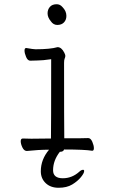

<svg xmlns="http://www.w3.org/2000/svg" viewBox="-20 -713 540 908"><path d="M257 175Q219 175 196 153Q173 131 173 97Q173 41 212 -5Q162 -5 107 1Q94 1 86 -15.5Q78 -32 78 -45Q78 -58 88 -58L128 -57L221 -58Q222 -110 222 -433Q181 -427 158 -427Q135 -427 123 -426Q111 -426 103.5 -443.5Q96 -461 96 -474Q96 -486 104 -486Q138 -480 148 -480Q218 -480 252 -490Q271 -490 284 -464Q289 -454 289 -449Q289 -443 286 -436.5Q283 -430 283 -416Q283 -129 284 -59Q384 -59 397 -60Q409 -60 416.5 -42.5Q424 -25 424 -12Q424 0 416 0Q381 -6 283 -6Q280 5 263 5Q231 46 231 92Q231 130 277 130Q320 130 354 100Q364 90 373 90Q378 90 378 96Q378 106 362.5 125Q347 144 321.5 159.5Q296 175 257 175ZM251 -595Q232 -595 220 -613Q205 -631 205 -650Q205 -668 216 -680.5Q227 -693 248 -693Q264 -693 275 -680Q294 -661 294 -638Q294 -619 282.5 -607Q271 -595 251 -595Z"/></svg>

Font: LXGW WenKai Mono TC Light
Style: Regular
Weight: 300
Designer: LXGW / Fontworks Inc.
Foundry: LXGW / Fontworks Inc.
Version: Version 1.330